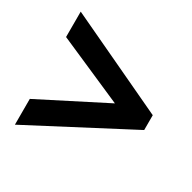

<svg xmlns="http://www.w3.org/2000/svg" viewBox="-129 -720 821 819"><g transform="rotate(30 281.5 -310.0)"><path d="M42 -31 531 -287V-360L44 -589V-464L366 -323L42 -158Z"/></g></svg>

Font: Inconsolata SemiExpanded Black
Style: Regular
Weight: 900
Width: 6
Monospace: yes
Designer: Raph Levien, Cyreal, Brenton Simpson
Foundry: Raph Levien, Cyreal, Google
Version: Version 3.100